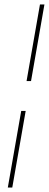

<svg xmlns="http://www.w3.org/2000/svg" viewBox="-20 -740 219 860"><path d="M99 -377 159 -720H179L119 -377ZM15 100 75 -243H95L35 100Z"/></svg>

Font: DM Sans 10pt Thin
Style: Italic
Weight: 250
Italic angle: -10°
Version: Version 4.004;gftools[0.9.30]